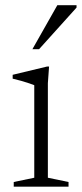

<svg xmlns="http://www.w3.org/2000/svg" viewBox="-20 -700 307 720"><path d="M164 -450.5 159.5 -388V-33.5L237 -17.5V0H31.5V-17.5L108.5 -33.5V-380.5Q103 -383 89.5 -387.5Q76 -392 59.5 -396.8Q43 -401.5 27.5 -405V-419.5L156.5 -450.5ZM101.5 -515.5 195 -680.5H267V-671.5L126.5 -515.5Z"/></svg>

Font: Newsreader 16pt 16pt Light
Style: Regular
Weight: 300
Version: Version 1.003